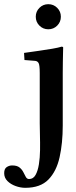

<svg xmlns="http://www.w3.org/2000/svg" viewBox="-83 -670 362 918"><path d="M88 -590Q88 -615 105.5 -632.5Q123 -650 148 -650Q173 -650 190.5 -632.5Q208 -615 208 -590Q208 -565 190.5 -547.5Q173 -530 148 -530Q123 -530 105.5 -547.5Q88 -565 88 -590ZM217 -321V-70Q217 14 202 81.5Q187 149 148.5 188.5Q110 228 38 228Q15 228 -8.5 219.5Q-32 211 -47.5 195.5Q-63 180 -63 158Q-63 137 -51 129Q-39 121 -25 121Q-2 121 10 130.5Q22 140 28.5 153Q35 166 40.5 176Q46 186 56 186Q76 186 87 166.5Q98 147 103 115.5Q108 84 108.5 48Q109 12 108 -22Q107 -56 107 -80V-321Q107 -359 101.5 -368.5Q96 -378 85 -379L34 -383L32 -417Q67 -422 102.5 -427Q138 -432 167 -437Q196 -442 212 -447Q214 -447 216.5 -446Q219 -445 219 -443Q219 -443 218.5 -423Q218 -403 217.5 -374.5Q217 -346 217 -321Z"/></svg>

Font: Libertinus Serif SemiBold
Style: Regular
Weight: 600
Designer: Philipp H. Poll, Khaled Hosny
Foundry: Caleb Maclennan
Version: Version 7.051;RELEASE